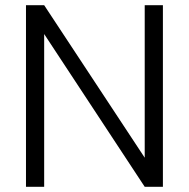

<svg xmlns="http://www.w3.org/2000/svg" viewBox="-20 -719 726 739"><path d="M607 0H537L150 -588V0H80V-699H150L537 -112V-699H607Z"/></svg>

Font: Fz Poppins Light
Style: Regular
Weight: 300
Designer: Ninad Kale (Devanagari), Jonny Pinhorn (Latin)
Foundry: Indian Type Foundry
Version: Vit hóa bi Vntype.Com & FontZin.Com